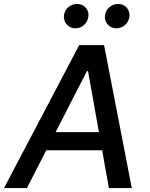

<svg xmlns="http://www.w3.org/2000/svg" viewBox="-41 -957 761 977"><path d="M-20.6 0 361.9 -727.3H488.6L629.6 0H513.1L478.7 -192.5H194.6L95.9 0ZM462.4 -284.8 407 -595.2H401.3L242.2 -284.8ZM493.6 -881.4Q495.4 -893.1 501.4 -903.2Q507.5 -913.4 516.3 -920.8Q525.2 -928.3 536.2 -932.5Q547.2 -936.8 558.9 -936.8Q588.1 -936.8 604.8 -916.9Q612.9 -907 616.3 -894.9Q619.7 -882.8 616.8 -867.9Q614.7 -856.2 608.7 -846.1Q602.6 -835.9 593.8 -828.5Q584.9 -821 573.9 -816.9Q562.9 -812.9 550.8 -812.9Q524.1 -812.9 506.4 -833.1Q489 -853.3 493.6 -881.4ZM284.8 -881.4Q286.6 -893.1 292.4 -903.2Q298.3 -913.4 307.2 -920.8Q316.1 -928.3 327.1 -932.5Q338.1 -936.8 350.1 -936.8Q379.3 -936.8 396 -916.9Q404.1 -907 407.5 -894.9Q410.9 -882.8 408 -867.9Q405.9 -856.2 399.9 -846.1Q393.8 -835.9 384.9 -828.5Q376.1 -821 365.1 -816.9Q354 -812.9 342 -812.9Q315.7 -812.9 297.9 -833.8Q280.5 -854.4 284.8 -881.4Z"/></svg>

Font: Inter P Medium
Style: Italic
Weight: 500
Italic angle: 9.39999°
Designer: Rasmus Andersson
Foundry: rsms
Version: Version 3.018;git-588b23468